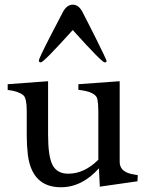

<svg xmlns="http://www.w3.org/2000/svg" viewBox="-20 -787 622 817"><path d="M270.5 -47.9Q338.9 -47.9 398.4 -107.4V-314Q398.4 -344.2 394.5 -364.7Q388.7 -396.5 313.5 -404.8V-428.7L489.3 -441.4V-98.1Q489.3 -58.1 538.1 -46.9Q551.8 -43.9 566.4 -41.5L564.9 -15.6L404.8 7.3L400.9 -70.8Q328.6 9.8 239.3 9.8Q116.7 9.8 98.6 -127.4Q93.8 -167 93.8 -209.5V-314.9Q93.8 -369.6 79.1 -381.8Q57.1 -399.4 12.7 -404.3V-428.7L184.6 -441.4V-214.8Q184.6 -122.1 203.1 -85.9Q222.2 -47.9 270.5 -47.9ZM425.3 -521.5Q413.6 -521.5 289.6 -659.2Q165.5 -521.5 153.8 -521.5Q145.5 -521.5 145.5 -529.8Q145.5 -538.6 195.1 -634.8Q244.6 -731 249.5 -739.3Q266.1 -767.1 289.6 -767.1Q314.9 -767.1 331.1 -735.8Q333.5 -730.5 342.3 -713.9Q351.1 -697.3 362.3 -674.8L386.2 -627.4Q433.6 -532.2 433.6 -526.9Q433.6 -521.5 425.3 -521.5Z"/></svg>

Font: RadleyRegular
Style: Regular
Weight: 400
Designer: vernon adams
Foundry: vernon adams
Version: Version 1.000;PS 001.001;hotconv 1.0.56